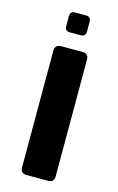

<svg xmlns="http://www.w3.org/2000/svg" viewBox="-114 -774 506 822"><g transform="rotate(15 139.5 -363.0)"><path d="M113 -638Q91 -638 91 -660V-704Q91 -726 113 -726H161Q183 -726 183 -704V-660Q183 -638 161 -638ZM90 0Q79 0 72 -7Q65 -14 65 -25V-546Q65 -557 72 -564Q79 -571 90 -571H190Q201 -571 207.5 -564Q214 -557 214 -546V-25Q214 -14 207.5 -7Q201 0 190 0Z"/></g></svg>

Font: Fz Rubik SemBd
Style: Regular
Weight: 600
Designer: Hubert and Fischer
Foundry: Hubert and Fischer
Version: Vit hóa bi FontZin.com